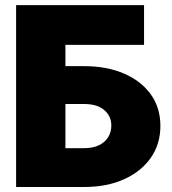

<svg xmlns="http://www.w3.org/2000/svg" viewBox="-20 -748 689 768"><path d="M44.4 0V-727.5H556.2V-568.4H241.7V-483.4H315.9Q407.7 -483.4 476.3 -453.6Q544.9 -423.8 583.3 -370.4Q621.6 -316.9 621.6 -244.1Q621.6 -171.9 583.3 -116.9Q544.9 -62 476.3 -31Q407.7 0 315.9 0ZM241.7 -155.3H315.9Q351.6 -155.3 375.7 -167Q399.9 -178.7 412.6 -199.2Q425.3 -219.7 425.3 -246.1Q425.3 -283.2 397.2 -307.6Q369.1 -332 315.9 -332H241.7Z"/></svg>

Font: Inter 20pt Black
Style: Regular
Weight: 900
Version: Version 4.001;git-66647c0bb